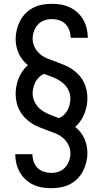

<svg xmlns="http://www.w3.org/2000/svg" viewBox="-20 -843 540 1006"><path d="M249 143Q224 143 200 139Q176 135 154 124.5Q132 114 114 97.5Q96 81 84 60Q72 39 66 15Q60 -9 60 -33V-35H150V-34Q150 -15 156.5 4Q163 23 177 37Q191 51 210 57Q229 63 249 63Q269 63 288.5 56Q308 49 321.5 34Q335 19 342 -0.5Q349 -20 349 -40Q349 -63 338.5 -84Q328 -105 310.5 -120Q293 -135 271.5 -143.5Q250 -152 228.5 -160Q207 -168 185.5 -176.5Q164 -185 145 -197.5Q126 -210 110 -226.5Q94 -243 83 -263.5Q72 -284 67 -306.5Q62 -329 62 -351Q62 -372 66 -393Q70 -414 78 -433.5Q86 -453 98 -470.5Q110 -488 126 -502Q111 -514 98.5 -529.5Q86 -545 78 -563Q70 -581 66 -600Q62 -619 62 -639Q62 -663 68 -687.5Q74 -712 85.5 -734Q97 -756 115 -774Q133 -792 155 -803Q177 -814 201.5 -818.5Q226 -823 251 -823Q276 -823 300 -819Q324 -815 346 -804.5Q368 -794 386 -777.5Q404 -761 416 -740Q428 -719 434 -695Q440 -671 440 -647V-645H350V-646Q350 -665 343.5 -684Q337 -703 323 -717Q309 -731 290 -737Q271 -743 251 -743Q231 -743 211.5 -736Q192 -729 178.5 -714Q165 -699 158 -679.5Q151 -660 151 -640Q151 -617 161.5 -596Q172 -575 189.5 -560Q207 -545 228.5 -536.5Q250 -528 271.5 -520Q293 -512 314.5 -503.5Q336 -495 355 -482.5Q374 -470 390 -453.5Q406 -437 417 -416.5Q428 -396 433 -373.5Q438 -351 438 -329Q438 -308 434 -287Q430 -266 422 -246.5Q414 -227 402 -209.5Q390 -192 374 -178Q389 -166 401.5 -150.5Q414 -135 422 -117Q430 -99 434 -80Q438 -61 438 -41Q438 -17 432 7.5Q426 32 414.5 54Q403 76 385 94Q367 112 345 123Q323 134 298.5 138.5Q274 143 249 143ZM289 -224Q303 -230 315 -241Q327 -252 334 -266Q341 -280 345 -295.5Q349 -311 349 -326Q349 -352 336.5 -375Q324 -398 303.5 -413Q283 -428 259 -437.5Q235 -447 211 -456Q197 -450 185 -439Q173 -428 166 -414Q159 -400 155 -384.5Q151 -369 151 -354Q151 -328 163.5 -305Q176 -282 196.5 -267Q217 -252 241 -242.5Q265 -233 289 -224Z"/></svg>

Font: Iosevka SS10 Medium
Style: Regular
Weight: 500
Monospace: yes
Designer: Belleve Invis
Foundry: Belleve Invis
Version: Version 28.0.6; ttfautohint (v1.8.4)